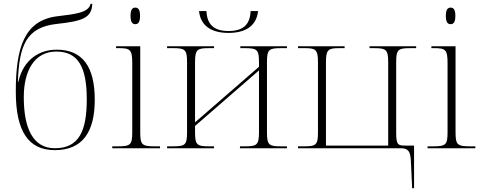

<svg xmlns="http://www.w3.org/2000/svg" viewBox="-20 -779 2526 1009"><path d="M268 10C413 10 478 -84 478 -255C478 -428 414 -518 278 -518C190 -518 104 -470 76 -348H74C80 -539 118 -635 276 -653C415 -668 462 -685 465 -759H456C446 -711 373 -705 277 -693C107 -670 63 -527 63 -298C63 -89 129 10 268 10ZM268 0C152 0 105 -107 105 -268C105 -408 161 -508 276 -508C393 -508 436 -423 436 -257C436 -90 395 0 268 0Z M691 -652C706 -652 716 -662 716 -696C716 -729 706 -739 691 -739C676 -739 666 -729 666 -696C666 -662 676 -652 691 -652ZM570 0H821V-10H795C725 -10 717 -18 717 -86V-536H590V-526H605C664 -526 675 -518 675 -448V-85C675 -18 667 -10 597 -10H570Z M1181 -606C1265 -606 1328 -639 1336 -721H1297C1294 -646 1254 -616 1181 -616C1109 -616 1068 -646 1065 -721H1026C1034 -639 1097 -606 1181 -606ZM858 0H1105V-10H1082C1017 -10 1005 -15 1005 -83V-117L1341 -409V-83C1341 -15 1328 -10 1265 -10H1241V0H1488V-10H1458C1395 -10 1383 -15 1383 -83V-453C1383 -520 1394 -526 1458 -526H1488V-536H1243V-526H1266C1329 -526 1341 -520 1341 -453V-428L1005 -136V-453C1005 -520 1018 -526 1078 -526H1105V-536H858V-526H889C951 -526 963 -520 963 -453V-83C963 -15 952 -10 885 -10H858Z M2139 63 2146 210H2156V-14H2110C2072 -14 2062 -17 2062 -82V-453C2062 -520 2073 -526 2138 -526H2167V-536H1922V-526H1944C2008 -526 2020 -520 2020 -453V-14H1693V-453C1693 -520 1706 -526 1764 -526H1791V-536H1546V-526H1580C1638 -526 1651 -520 1651 -453V-83C1651 -15 1640 -10 1573 -10H1546V0H2084C2124 0 2136 14 2139 63Z M2348 -652C2363 -652 2373 -662 2373 -696C2373 -729 2363 -739 2348 -739C2333 -739 2323 -729 2323 -696C2323 -662 2333 -652 2348 -652ZM2227 0H2478V-10H2452C2382 -10 2374 -18 2374 -86V-536H2247V-526H2262C2321 -526 2332 -518 2332 -448V-85C2332 -18 2324 -10 2254 -10H2227Z"/></svg>

Font: Noto Serif Display ExtraLight
Style: Regular
Weight: 200
Designer: Monotype Design Team
Foundry: Monotype Imaging Inc.
Version: Version 2.009